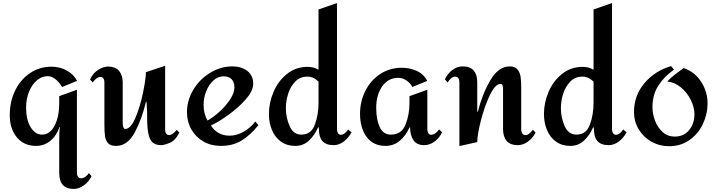

<svg xmlns="http://www.w3.org/2000/svg" viewBox="-20 -944 4694 1258"><path d="M485 -414 387 -374Q366 -408 341.5 -426.5Q317 -445 293 -445Q254 -445 221.5 -417.5Q189 -390 170 -342.5Q151 -295 151 -238Q151 -160 180.5 -111Q210 -62 256 -62Q306 -62 337 -119.5Q368 -177 368 -270V-314L484 -356V190Q484 205 491.5 214.5Q499 224 512 224Q525 224 539.5 214Q554 204 562 190L580 210Q563 246 530 270Q497 294 463 294Q368 294 368 189V-14Q368 -52 369 -74Q370 -96 373 -112H370Q350 -54 309.5 -21Q269 12 216 12Q138 12 91 -43.5Q44 -99 44 -189Q44 -279 79.5 -351.5Q115 -424 177.5 -465.5Q240 -507 317 -507Q372 -507 417.5 -482Q463 -457 485 -414Z M1062 -93Q1062 -78 1069 -68.5Q1076 -59 1089 -59Q1109 -59 1138 -93L1155 -75Q1130 -24 1093 -8.5Q1056 7 1037 7Q1000 7 980.5 -10Q961 -27 952.5 -66.5Q944 -106 944 -178V-208L940 -277H936Q912 -170 864.5 -79Q817 12 740 12Q706 12 689.5 -4.5Q673 -21 668.5 -49Q664 -77 664 -126V-404Q664 -421 657 -430.5Q650 -440 638 -440Q614 -440 587 -404L570 -423Q587 -460 613 -479Q639 -498 658.5 -503Q678 -508 684 -508Q738 -508 761 -478.5Q784 -449 784 -404V-137Q784 -119 788.5 -109Q793 -99 800 -99Q836 -99 867 -171.5Q898 -244 917 -336.5Q936 -429 936 -471L1062 -513Z M1639 -394Q1639 -349 1590.5 -293.5Q1542 -238 1475.5 -190.5Q1409 -143 1362 -122Q1404 -55 1485 -55Q1530 -55 1575.5 -80.5Q1621 -106 1653 -148L1673 -124Q1621 -59 1563.5 -23.5Q1506 12 1427 12Q1363 12 1312.5 -17Q1262 -46 1233.5 -96.5Q1205 -147 1205 -210Q1205 -286 1246.5 -355.5Q1288 -425 1357 -467Q1426 -509 1503 -509Q1561 -509 1600 -479.5Q1639 -450 1639 -394ZM1314 -257Q1314 -197 1340 -154Q1377 -175 1418.5 -212.5Q1460 -250 1488 -293Q1516 -336 1516 -371Q1516 -406 1497.5 -425Q1479 -444 1446 -444Q1408 -444 1378 -416.5Q1348 -389 1331 -346Q1314 -303 1314 -257Z M2188 -96Q2188 -82 2194.5 -71.5Q2201 -61 2214 -61Q2227 -61 2240.5 -72Q2254 -83 2261 -96L2283 -77Q2265 -42 2233.5 -17.5Q2202 7 2166 7Q2114 7 2091 -21.5Q2068 -50 2069 -109H2064Q2041 -57 2004 -22.5Q1967 12 1915 12Q1860 12 1821 -16Q1782 -44 1762 -91.5Q1742 -139 1742 -197Q1742 -271 1772.5 -342.5Q1803 -414 1861 -460Q1919 -506 1996 -506Q2035 -506 2067 -487V-882L2188 -924ZM1853 -236Q1853 -174 1877.5 -118Q1902 -62 1955 -62Q2019 -62 2043 -127.5Q2067 -193 2067 -270V-409Q2034 -442 1994 -442Q1946 -442 1914.5 -409.5Q1883 -377 1868 -329.5Q1853 -282 1853 -236Z M2779 -414 2682 -374Q2668 -400 2643 -417Q2618 -434 2590 -434Q2523 -434 2484 -378Q2445 -322 2445 -238Q2445 -161 2468 -111.5Q2491 -62 2541 -62Q2611 -62 2637 -127.5Q2663 -193 2663 -270V-314L2780 -356V-96Q2780 -82 2786.5 -71.5Q2793 -61 2806 -61Q2831 -61 2857 -96L2876 -77Q2861 -42 2828.5 -17.5Q2796 7 2759 7Q2711 7 2689 -25.5Q2667 -58 2667 -109H2663Q2639 -55 2599 -21.5Q2559 12 2506 12Q2426 12 2382.5 -46.5Q2339 -105 2339 -199Q2339 -279 2373.5 -348Q2408 -417 2470.5 -458.5Q2533 -500 2613 -500Q2666 -500 2711.5 -479Q2757 -458 2779 -414Z M3395 -370V-92Q3395 -80 3402.5 -69.5Q3410 -59 3421 -59Q3436 -59 3447.5 -68.5Q3459 -78 3472 -94L3489 -75Q3471 -40 3439.5 -16.5Q3408 7 3372 7Q3324 7 3300 -20.5Q3276 -48 3276 -98V-360Q3276 -374 3273 -384Q3270 -394 3259 -394Q3225 -394 3190 -321.5Q3155 -249 3131 -155Q3107 -61 3107 -13L2990 13V-407Q2990 -422 2983 -432Q2976 -442 2963 -442Q2949 -442 2935.5 -430.5Q2922 -419 2913 -404L2895 -424Q2910 -459 2942 -484Q2974 -509 3011 -509Q3061 -509 3084 -481.5Q3107 -454 3107 -405V-212H3111Q3138 -323 3191.5 -416Q3245 -509 3320 -509Q3355 -509 3371 -488.5Q3387 -468 3391 -440.5Q3395 -413 3395 -370Z M3990 -96Q3990 -82 3996.5 -71.5Q4003 -61 4016 -61Q4029 -61 4042.5 -72Q4056 -83 4063 -96L4085 -77Q4067 -42 4035.5 -17.5Q4004 7 3968 7Q3916 7 3893 -21.5Q3870 -50 3871 -109H3866Q3843 -57 3806 -22.5Q3769 12 3717 12Q3662 12 3623 -16Q3584 -44 3564 -91.5Q3544 -139 3544 -197Q3544 -271 3574.5 -342.5Q3605 -414 3663 -460Q3721 -506 3798 -506Q3837 -506 3869 -487V-882L3990 -924ZM3655 -236Q3655 -174 3679.5 -118Q3704 -62 3757 -62Q3821 -62 3845 -127.5Q3869 -193 3869 -270V-409Q3836 -442 3796 -442Q3748 -442 3716.5 -409.5Q3685 -377 3670 -329.5Q3655 -282 3655 -236Z M4396 -488Q4330 -441 4292.5 -381.5Q4255 -322 4255 -242Q4255 -198 4272 -153Q4289 -108 4322 -78.5Q4355 -49 4401 -49Q4459 -49 4494.5 -91Q4530 -133 4530 -195Q4530 -242 4505.5 -290.5Q4481 -339 4440 -372.5Q4399 -406 4352 -410Q4373 -433 4397.5 -452Q4422 -471 4459 -498Q4531 -474 4573.5 -409Q4616 -344 4616 -266Q4616 -197 4585.5 -132Q4555 -67 4497.5 -26.5Q4440 14 4364 14Q4301 14 4248.5 -15.5Q4196 -45 4165 -96.5Q4134 -148 4134 -210Q4134 -317 4201.5 -398Q4269 -479 4377 -511Z"/></svg>

Font: Amita
Style: Bold
Weight: 700
Designer: Eduardo Rodriguez Tunni, Modular Infotech, Brian J. Bonislawsky
Foundry: Eduardo Rodriguez Tunni, Modular Infotech, Brian J. Bonislawsky
Version: Version 1.003